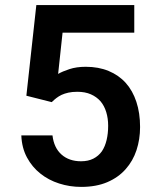

<svg xmlns="http://www.w3.org/2000/svg" viewBox="-20 -731 640 761"><path d="M84.5 -351.6 185.1 -326.2Q193.8 -335 203.4 -342.3Q212.9 -349.6 224.1 -355Q235.8 -360.4 251 -363.8Q266.1 -367.2 286.6 -367.2Q317.4 -367.2 340.1 -357.2Q362.8 -347.2 378.4 -329.6Q393.6 -311.5 401.1 -286.6Q408.7 -261.7 408.7 -232.4Q408.7 -202.1 402.6 -176.3Q396.5 -150.4 383.8 -131.3Q370.6 -112.8 350.1 -102.3Q329.6 -91.8 301.3 -91.8Q253.9 -91.8 223.9 -118.4Q193.8 -145 188 -194.3H64.5Q66.4 -145 86.9 -106.9Q107.4 -68.8 140.1 -43Q172.4 -17.1 214.4 -3.7Q256.3 9.8 301.8 9.8Q361.3 9.8 405.3 -9Q449.2 -27.8 478 -60.5Q506.8 -92.8 521 -135.7Q535.2 -178.7 535.2 -227.5Q535.2 -283.2 520.5 -327.4Q505.9 -371.6 478.5 -402.3Q450.7 -433.1 410.6 -449.7Q370.6 -466.3 319.8 -466.3Q283.2 -466.3 255.1 -457Q227.1 -447.8 210.4 -438L228 -601.6H512.2V-710.9H124Z"/></svg>

Font: Roboto Mono SemiBold
Style: Regular
Weight: 600
Monospace: yes
Designer: Google
Version: Version 3.000